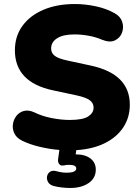

<svg xmlns="http://www.w3.org/2000/svg" viewBox="-20 -736 691 954"><path d="M329 198Q309 198 287 195.5Q265 193 246 188Q226 182 218.5 168Q211 154 214 139.5Q217 125 229.5 117Q242 109 262 115Q287 122 310 122Q336 122 347.5 116.5Q359 111 359 101Q359 83 323 83Q310 83 297 86Q290 87 284.5 86Q279 85 275 80Q266 71 269 52L275 9Q225 5 175.5 -7Q126 -19 90 -37Q63 -50 52 -72Q41 -94 44 -117.5Q47 -141 61 -159.5Q75 -178 98 -184.5Q121 -191 150 -178Q188 -159 236 -149.5Q284 -140 326 -140Q392 -140 418.5 -157.5Q445 -175 445 -201Q445 -224 426 -238Q407 -252 361 -262L244 -287Q54 -327 54 -486Q54 -556 91.5 -607.5Q129 -659 196 -687.5Q263 -716 352 -716Q404 -716 457 -704.5Q510 -693 550 -670Q579 -654 587.5 -626.5Q596 -599 586 -573Q576 -547 550.5 -535Q525 -523 486 -539Q456 -552 420 -558.5Q384 -565 350 -565Q294 -565 264 -546Q234 -527 234 -495Q234 -473 251.5 -459Q269 -445 316 -435L432 -410Q625 -368 625 -216Q625 -152 592.5 -103Q560 -54 500.5 -24.5Q441 5 359 10L356 31Q403 31 429.5 51.5Q456 72 456 107Q456 149 420.5 173.5Q385 198 329 198Z"/></svg>

Font: Chiron GoRound TC H
Style: Regular
Weight: 900
Designer: Ryoko NISHIZUKA 西塚涼子 (kana, bopomofo & ideographs); Paul D. Hunt (Latin, Greek & Cyrillic); Sandoll Communications 산돌커뮤니
Foundry: Adobe
Version: Version 1.000;hotconv 1.1.1;makeotfexe 2.6.0